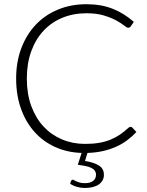

<svg xmlns="http://www.w3.org/2000/svg" viewBox="-20 -736 716 934"><path d="M643.5 -94Q622.5 -71.5 598 -53.2Q573.5 -35 544.2 -22Q515 -9 480.8 -1.2Q446.5 6.5 405.5 8L393.5 47Q439 54.5 462.2 69.8Q485.5 85 485.5 114.5Q485.5 129.5 478.8 141.5Q472 153.5 459.8 161.8Q447.5 170 430.5 174.2Q413.5 178.5 393.5 178.5Q373 178.5 353.5 172.8Q334 167 321 157.5L326 143.5Q329 138 334 138Q336.5 138 340.8 140.8Q345 143.5 351.8 146.5Q358.5 149.5 368.5 152.2Q378.5 155 393 155Q419 155 433 144Q447 133 447 114.5Q447 102 440.5 93.5Q434 85 422.2 79.8Q410.5 74.5 394.2 71.2Q378 68 358.5 65.5L377 8Q306 5.5 247.5 -21.2Q189 -48 147 -95.2Q105 -142.5 81.8 -208Q58.5 -273.5 58.5 -354Q58.5 -434.5 83.5 -501Q108.5 -567.5 153.5 -615.2Q198.5 -663 261.5 -689.2Q324.5 -715.5 400.5 -715.5Q473 -715.5 529 -693Q585 -670.5 631 -629.5L615.5 -607Q611.5 -601 603 -601Q597 -601 583.5 -612Q570 -623 546 -636.2Q522 -649.5 486.2 -660.5Q450.5 -671.5 400.5 -671.5Q336.5 -671.5 283.2 -649.5Q230 -627.5 191.8 -586.5Q153.5 -545.5 132 -486.5Q110.5 -427.5 110.5 -354Q110.5 -279 132.2 -220Q154 -161 192 -120.2Q230 -79.5 281.8 -57.8Q333.5 -36 393.5 -36Q431.5 -36 461.2 -41Q491 -46 516 -56Q541 -66 562.5 -80.5Q584 -95 605 -114.5Q607.5 -116.5 610 -117.8Q612.5 -119 615 -119Q620 -119 623.5 -115.5Z"/></svg>

Font: LatoLatin Light
Style: Regular
Weight: 300
Designer: Lukasz Dziedzic with Adam Twardoch and Botio Nikoltchev
Foundry: tyPoland Lukasz Dziedzic
Version: Version 2.015; 2015-08-06; http://www.latofonts.com/